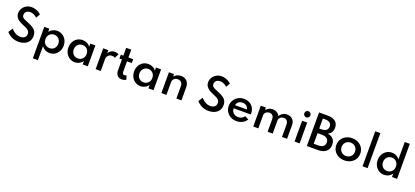

<svg xmlns="http://www.w3.org/2000/svg" viewBox="76 -2515 9572 4430"><g transform="rotate(20 4862.0 -300.0)"><path d="M332 16Q416.5 16 481.2 -12.8Q546 -41.5 582.8 -96.2Q619.5 -151 619.5 -228.5Q619.5 -302 586.8 -348.2Q554 -394.5 497 -426.2Q440 -458 367 -487Q330 -501.5 298.8 -515.8Q267.5 -530 249 -551.2Q230.5 -572.5 230.5 -607.5Q230.5 -652.5 264 -686.8Q297.5 -721 359 -721Q411.5 -721 456.5 -698.2Q501.5 -675.5 529.5 -646L586.5 -745.5Q563 -770 526.8 -791.5Q490.5 -813 446.8 -826.5Q403 -840 356.5 -840Q281 -840 224 -807Q167 -774 135.2 -720.5Q103.5 -667 103.5 -605Q103.5 -548 129.5 -508.2Q155.5 -468.5 195.8 -441.8Q236 -415 278.5 -397Q338 -372.5 383 -350.8Q428 -329 453 -300.2Q478 -271.5 478 -225.5Q478 -166 437 -135.8Q396 -105.5 335.5 -105.5Q278.5 -105.5 234 -127.2Q189.5 -149 158 -177Q126.5 -205 108 -224L39 -118Q52 -103 77 -80.8Q102 -58.5 138.8 -36.2Q175.5 -14 223.8 1Q272 16 332 16Z M779 260H903.5V-82Q937.5 -35.5 987.2 -9.8Q1037 16 1095 16Q1167.5 16 1224.8 -19.8Q1282 -55.5 1315.2 -117Q1348.5 -178.5 1348.5 -256Q1348.5 -334.5 1315 -395.8Q1281.5 -457 1223.8 -492.5Q1166 -528 1092 -528Q1033.5 -528 984 -503.2Q934.5 -478.5 903.5 -434V-512H779ZM1059.5 -90.5Q1013.5 -90.5 977.2 -111.8Q941 -133 920.5 -170.5Q900 -208 900 -256Q900 -304 920.5 -341.5Q941 -379 977.2 -400.2Q1013.5 -421.5 1059.5 -421.5Q1105 -421.5 1140.8 -400Q1176.5 -378.5 1197.2 -341.2Q1218 -304 1218 -255.5Q1218 -207.5 1197.5 -170.2Q1177 -133 1141.2 -111.8Q1105.5 -90.5 1059.5 -90.5Z M1718.5 16Q1776.5 16 1825.8 -9.8Q1875 -35.5 1909 -82V0H2033.5V-512H1909V-433.5Q1879.5 -478 1828.8 -503Q1778 -528 1718.5 -528Q1644.5 -528 1587.2 -492.5Q1530 -457 1497.2 -395.5Q1464.5 -334 1464.5 -256.5Q1464.5 -177.5 1498.2 -116Q1532 -54.5 1589.8 -19.2Q1647.5 16 1718.5 16ZM1754 -90.5Q1708 -90.5 1672 -112Q1636 -133.5 1615.5 -170.8Q1595 -208 1595 -256Q1595 -304 1615.5 -341.5Q1636 -379 1672 -400.2Q1708 -421.5 1754 -421.5Q1800.5 -421.5 1836.2 -400.2Q1872 -379 1892.2 -341.8Q1912.5 -304.5 1912.5 -256Q1912.5 -208 1892.2 -170.5Q1872 -133 1836.2 -111.8Q1800.5 -90.5 1754 -90.5Z M2226.5 0H2351V-305Q2351 -335 2368.8 -361.2Q2386.5 -387.5 2415 -403.8Q2443.5 -420 2475.5 -420Q2494.5 -420 2516 -414Q2537.5 -408 2554 -398L2605.5 -503.5Q2586.5 -514.5 2559.8 -521.2Q2533 -528 2507.5 -528Q2406 -528 2351 -437.5V-512H2226.5Z M2867.5 16Q2927.5 16 2976 -11.5L2944.5 -111Q2923 -95 2897 -95Q2845 -95 2845 -164V-417.5H2963V-512H2845V-703.5H2720.5V-512H2658V-417.5H2720.5V-155.5Q2720.5 -74.5 2759.2 -29.2Q2798 16 2867.5 16Z M3332 16Q3390 16 3439.2 -9.8Q3488.5 -35.5 3522.5 -82V0H3647V-512H3522.5V-433.5Q3493 -478 3442.2 -503Q3391.5 -528 3332 -528Q3258 -528 3200.8 -492.5Q3143.5 -457 3110.8 -395.5Q3078 -334 3078 -256.5Q3078 -177.5 3111.8 -116Q3145.5 -54.5 3203.2 -19.2Q3261 16 3332 16ZM3367.5 -90.5Q3321.5 -90.5 3285.5 -112Q3249.5 -133.5 3229 -170.8Q3208.5 -208 3208.5 -256Q3208.5 -304 3229 -341.5Q3249.5 -379 3285.5 -400.2Q3321.5 -421.5 3367.5 -421.5Q3414 -421.5 3449.8 -400.2Q3485.5 -379 3505.8 -341.8Q3526 -304.5 3526 -256Q3526 -208 3505.8 -170.5Q3485.5 -133 3449.8 -111.8Q3414 -90.5 3367.5 -90.5Z M3840 0H3964.5V-314Q3964.5 -362 3997.8 -396Q4031 -430 4089 -430Q4145 -430 4176.8 -395.2Q4208.5 -360.5 4208.5 -296.5V0H4333V-322.5Q4333 -416.5 4279 -472.2Q4225 -528 4136.5 -528Q4079.5 -528 4035.2 -506.2Q3991 -484.5 3964.5 -450.5V-512H3840Z M4997 16Q5081.5 16 5146.2 -12.8Q5211 -41.5 5247.8 -96.2Q5284.5 -151 5284.5 -228.5Q5284.5 -302 5251.8 -348.2Q5219 -394.5 5162 -426.2Q5105 -458 5032 -487Q4995 -501.5 4963.8 -515.8Q4932.5 -530 4914 -551.2Q4895.5 -572.5 4895.5 -607.5Q4895.5 -652.5 4929 -686.8Q4962.5 -721 5024 -721Q5076.5 -721 5121.5 -698.2Q5166.5 -675.5 5194.5 -646L5251.5 -745.5Q5228 -770 5191.8 -791.5Q5155.5 -813 5111.8 -826.5Q5068 -840 5021.5 -840Q4946 -840 4889 -807Q4832 -774 4800.2 -720.5Q4768.5 -667 4768.5 -605Q4768.5 -548 4794.5 -508.2Q4820.5 -468.5 4860.8 -441.8Q4901 -415 4943.5 -397Q5003 -372.5 5048 -350.8Q5093 -329 5118 -300.2Q5143 -271.5 5143 -225.5Q5143 -166 5102 -135.8Q5061 -105.5 5000.5 -105.5Q4943.5 -105.5 4899 -127.2Q4854.5 -149 4823 -177Q4791.5 -205 4773 -224L4704 -118Q4717 -103 4742 -80.8Q4767 -58.5 4803.8 -36.2Q4840.5 -14 4888.8 1Q4937 16 4997 16Z M5688 16Q5767.5 16 5832.2 -18.2Q5897 -52.5 5933.5 -113.5L5843 -160Q5784.5 -84 5694.5 -84Q5620.5 -84 5574.2 -127.5Q5528 -171 5528 -240.5H5945Q5947.5 -257 5947.5 -265.5Q5947.5 -344 5913.8 -403Q5880 -462 5819.8 -495Q5759.5 -528 5679.5 -528Q5602 -528 5538.8 -491.5Q5475.5 -455 5438.2 -393.2Q5401 -331.5 5401 -255Q5401 -178 5438.5 -116.5Q5476 -55 5541 -19.5Q5606 16 5688 16ZM5533.5 -318.5Q5541 -371 5580.5 -402Q5620 -433 5679 -433Q5735.5 -433 5775 -401.8Q5814.5 -370.5 5824 -318.5Z M6096 0H6220.5V-324Q6220.5 -351.5 6236.2 -375.2Q6252 -399 6279.5 -413.5Q6307 -428 6341 -428Q6391 -428 6420 -395.8Q6449 -363.5 6449 -309.5V0H6573.5V-323.5Q6573.5 -365 6607.2 -396.5Q6641 -428 6692.5 -428Q6742.5 -428 6772.2 -394.8Q6802 -361.5 6802 -304.5V0H6926.5V-338.5Q6926.5 -397.5 6902 -440Q6877.5 -482.5 6834.5 -505.2Q6791.5 -528 6736.5 -528Q6678.5 -528 6634.5 -501.8Q6590.5 -475.5 6556 -426.5Q6536 -473 6489 -500.5Q6442 -528 6381.5 -528Q6290 -528 6220.5 -450.5V-512H6096Z M7173 -617Q7204 -617 7226 -639.2Q7248 -661.5 7248 -692.5Q7248 -724 7226 -746Q7204 -768 7173 -768Q7142 -768 7119.8 -746Q7097.5 -724 7097.5 -692.5Q7097.5 -661.5 7119.8 -639.2Q7142 -617 7173 -617ZM7110.5 0H7235V-512H7110.5Z M7412 0H7689.5Q7812 0 7882.8 -60.2Q7953.5 -120.5 7953.5 -227.5Q7953.5 -314 7906 -367.2Q7858.5 -420.5 7769.5 -434Q7880.5 -485.5 7880.5 -617Q7880.5 -720 7813.2 -772.5Q7746 -825 7626.5 -825H7412ZM7543 -477.5V-723H7597.5Q7674.5 -723 7714.5 -692Q7754.5 -661 7754.5 -601Q7754.5 -541.5 7714 -509.5Q7673.5 -477.5 7597.5 -477.5ZM7543 -103V-364H7647Q7729 -364 7773 -329.5Q7817 -295 7817 -231.5Q7817 -169 7773.8 -136Q7730.5 -103 7647 -103Z M8337 16Q8420 16 8486.5 -18.5Q8553 -53 8592 -114.5Q8631 -176 8631 -256Q8631 -336.5 8592 -397.8Q8553 -459 8486.5 -493.5Q8420 -528 8337 -528Q8254 -528 8187.2 -493.5Q8120.5 -459 8081.5 -397.8Q8042.5 -336.5 8042.5 -256Q8042.5 -176 8081.5 -114.5Q8120.5 -53 8187.2 -18.5Q8254 16 8337 16ZM8337 -91Q8290.5 -91 8253.2 -112.2Q8216 -133.5 8194.2 -170.8Q8172.5 -208 8172.5 -256Q8172.5 -304.5 8194.2 -341.5Q8216 -378.5 8253.2 -399.8Q8290.5 -421 8337 -421Q8384 -421 8421.2 -399.8Q8458.5 -378.5 8480 -341.5Q8501.5 -304.5 8501.5 -256Q8501.5 -208 8480 -170.8Q8458.5 -133.5 8421.2 -112.2Q8384 -91 8337 -91Z M8779.5 0H8904V-860H8779.5Z M9311.5 16Q9370 16 9419.8 -10Q9469.5 -36 9503 -82V0H9627.5V-860.5H9503V-433.5Q9472.5 -478 9423 -503Q9373.5 -528 9314.5 -528Q9240.5 -528 9182.8 -492.5Q9125 -457 9091.8 -395.5Q9058.5 -334 9058.5 -256Q9058.5 -176.5 9092.2 -115.2Q9126 -54 9183.5 -19Q9241 16 9311.5 16ZM9347 -90.5Q9301 -90.5 9265.2 -111.8Q9229.5 -133 9209.2 -170.5Q9189 -208 9189 -255.5Q9189 -304 9209.5 -341.2Q9230 -378.5 9266 -400Q9302 -421.5 9348 -421.5Q9394 -421.5 9429.8 -400Q9465.5 -378.5 9486 -341.2Q9506.5 -304 9506.5 -255.5Q9506.5 -207.5 9486 -170.2Q9465.5 -133 9429.5 -111.8Q9393.5 -90.5 9347 -90.5Z"/></g></svg>

Font: Spartan SemiBold
Style: Regular
Weight: 600
Designer: Matt Bailey, Mirko Velimirovic
Foundry: Matt Bailey
Version: Version 1.003; ttfautohint (v1.8.3)